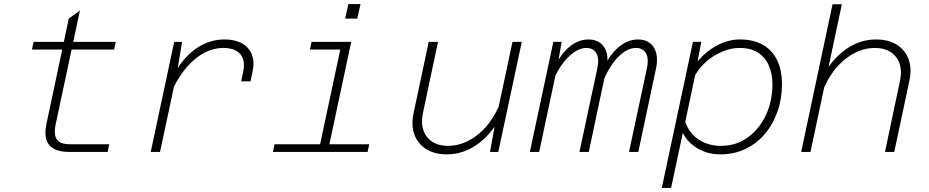

<svg xmlns="http://www.w3.org/2000/svg" viewBox="-20 -751 4590 949"><path d="M322 0Q275 0 246.5 -15.5Q218 -31 209 -61.5Q200 -92 209 -136L320 -659L375 -699L255 -136Q250 -113 251.5 -90Q253 -67 269.5 -52.5Q286 -38 326 -38H520L512 0ZM138 -506 146 -544H552L544 -506Z M1172 -349 1182 -396Q1194 -452 1168 -483Q1142 -514 1084 -514Q1005 -514 934.5 -451Q864 -388 817 -272L820 -345Q852 -414 893.5 -461Q935 -508 985 -532Q1035 -556 1090 -556Q1141 -556 1175.5 -537Q1210 -518 1224.5 -482Q1239 -446 1228 -396L1218 -349ZM725 0 841 -544H880L855 -394L771 0Z M1554 0 1670 -544H1716L1600 0ZM1329 0 1337 -38H1805L1797 0ZM1512 -506 1520 -544H1693L1685 -506ZM1686 -659 1702 -731H1762L1746 -659Z M2145 -544 2071 -195Q2055 -121 2089.5 -75.5Q2124 -30 2195 -30Q2276 -30 2349.5 -92Q2423 -154 2465 -274L2457 -181Q2413 -91 2342 -39.5Q2271 12 2189 12Q2128 12 2086.5 -14Q2045 -40 2028 -86.5Q2011 -133 2025 -196L2099 -544ZM2559 -544 2443 0H2402L2429 -150L2513 -544Z M3089 0 3177 -411Q3188 -461 3173 -487.5Q3158 -514 3123 -514Q3072 -514 3021.5 -454Q2971 -394 2935 -278L2947 -372Q2978 -462 3027.5 -509Q3077 -556 3133 -556Q3169 -556 3192 -538.5Q3215 -521 3223.5 -488.5Q3232 -456 3222 -410L3135 0ZM2599 0 2715 -544H2756L2737 -433L2645 0ZM2844 0 2932 -411Q2943 -461 2928 -487.5Q2913 -514 2878 -514Q2828 -514 2775 -454Q2722 -394 2687 -278L2702 -372Q2723 -432 2752 -473Q2781 -514 2816 -535Q2851 -556 2888 -556Q2941 -556 2966.5 -517.5Q2992 -479 2977 -410L2890 0Z M3638 -556Q3703 -556 3749.5 -530Q3796 -504 3820.5 -455Q3845 -406 3845 -335Q3845 -263 3823 -200Q3801 -137 3761 -89.5Q3721 -42 3665 -15Q3609 12 3540 12Q3479 12 3429.5 -16.5Q3380 -45 3355 -94L3297 178H3251L3405 -544H3446L3428 -447Q3469 -497 3524 -526.5Q3579 -556 3638 -556ZM3543 -30Q3619 -30 3676.5 -72Q3734 -114 3766 -183Q3798 -252 3798 -334Q3798 -387 3780 -427.5Q3762 -468 3726 -491Q3690 -514 3635 -514Q3577 -514 3515.5 -478.5Q3454 -443 3416 -380L3367 -149Q3387 -91 3434.5 -60.5Q3482 -30 3543 -30Z M4354 0 4428 -349Q4444 -423 4409.5 -468.5Q4375 -514 4304 -514Q4223 -514 4149.5 -452Q4076 -390 4034 -270L4042 -363Q4086 -453 4157 -504.5Q4228 -556 4310 -556Q4371 -556 4412.5 -530Q4454 -504 4471 -457.5Q4488 -411 4474 -348L4400 0ZM3940 0 4095 -730H4141L3986 0Z"/></svg>

Font: Azeret Mono Thin Thin
Style: Italic
Weight: 250
Italic angle: -12°
Version: Version 1.002